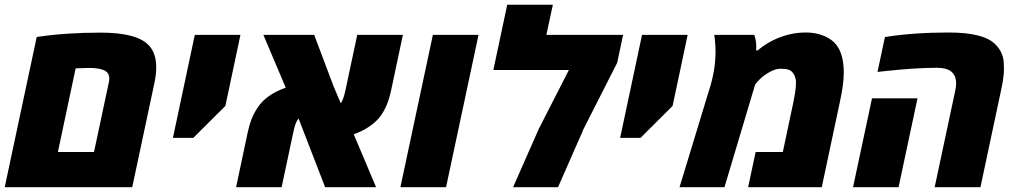

<svg xmlns="http://www.w3.org/2000/svg" viewBox="-22 -777 4222 797"><path d="M130.4 -623.5Q250.5 -641.6 395.3 -641.6Q540 -641.6 591.3 -593.3Q626.5 -560.5 626.5 -497.1Q626.5 -467.3 618.7 -431.2L526.9 0H-2.4ZM431.6 -451.7Q431.6 -472.7 415.5 -482.4Q394 -495.1 346.7 -495.1L292 -493.2L218.3 -146H368.2L430.2 -437Q431.6 -444.8 431.6 -451.7Z M913.6 -337.4 780.3 -204.6H695.8L786.6 -632.3H976.1Z M1650.4 -632.3 1601.6 -402.3Q1585.4 -324.2 1545.9 -281.2Q1530.3 -264.2 1504.6 -247.6Q1479 -231 1446.3 -219.7Q1507.3 -74.2 1539.1 0H1327.6L1217.3 -285.2Q1204.6 -271 1196.3 -231.4L1147 0H958L1006.8 -230Q1013.2 -259.3 1022 -282.2Q1030.8 -305.2 1047.9 -331.1Q1083.5 -384.8 1164.1 -413.1Q1089.4 -588.9 1071.3 -632.3H1282.2L1362.8 -418.5L1392.6 -348.1Q1404.3 -365.7 1411.6 -400.9L1460.9 -632.3Z M1829.6 0H1640.1L1774.9 -632.3H1964.4Z M2246.1 -632.3H2564.5L2540 -516.6L2397 -234.9L2397.9 -235.4L2294.4 0H2107.9L2214.4 -241.7L2339.4 -486.3H2025.9L2083.5 -757.3H2272.9Z M2770 -337.4 2636.7 -204.6H2552.2L2643.1 -632.3H2832.5Z M3108.9 -632.3Q3119.6 -603.5 3116.7 -567.9H3123.5Q3178.7 -615.2 3252.9 -633.8Q3284.7 -642.1 3325 -642.1Q3365.2 -642.1 3399.2 -627.7Q3433.1 -613.3 3451.2 -588.9Q3480.5 -549.3 3480.5 -475.6Q3480.5 -427.2 3464.8 -356L3389.2 0H3083.5L3114.7 -146H3227.5L3272 -356Q3286.6 -426.8 3280.3 -451.2Q3272.9 -479.5 3252.4 -487.3Q3240.2 -491.7 3217.8 -491.7Q3195.3 -491.7 3168 -475.3Q3140.6 -459 3127 -442.9L3112.8 -426.8L2985.4 0H2798.8L2920.4 -399.4Q2948.2 -483.9 2948.2 -562Q2948.2 -596.7 2942.9 -632.3Z M4109.9 -592.8Q4126.5 -576.2 4134.8 -557.4Q4143.1 -538.6 4144.3 -520.8Q4145.5 -502.9 4145.5 -489.7Q4145.5 -457 4133.3 -401.4L4047.9 0H3857.9L3943.4 -401.4Q3946.8 -417.5 3946.8 -431.2Q3946.8 -495.6 3867.7 -495.6Q3781.2 -495.6 3661.6 -482.9L3620.6 -478.5L3651.4 -623.5Q3771.5 -642.1 3916.5 -642.1Q4061.5 -642.1 4109.9 -592.8ZM3708 0H3519L3597.7 -368.7H3786.6Z"/></svg>

Font: Open Sans Hebrew Extra Bold
Style: Italic
Weight: 800
Italic angle: -12°
Foundry: Ascender Corporation, Yanek Iontef
Version: Version 2.001;PS 002.001;hotconv 1.0.70;makeotf.lib2.5.58329